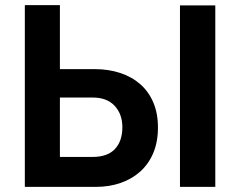

<svg xmlns="http://www.w3.org/2000/svg" viewBox="-20 -730 938 750"><path d="M77 -710H214V-460H350Q404 -460 449.5 -445Q495 -430 528 -401Q561 -372 579 -329.5Q597 -287 597 -232Q597 -176 579 -133Q561 -90 528.5 -60.5Q496 -31 451.5 -15.5Q407 0 355 0H77ZM683 0V-709H821V0ZM214 -117H342Q400 -117 429 -148Q458 -179 458 -233Q458 -284 428 -316.5Q398 -349 342 -349H214Z"/></svg>

Font: PTCRaleway
Style: Bold
Weight: 700
Designer: Matt McInerney, Pablo Impallari, Rodrigo Fuenzalida
Foundry: Matt McInerney, Pablo Impallari, Rodrigo Fuenzalida
Version: Version 3.000g; ttfautohint (v1.5) -l 8 -r 28 -G 28 -x 14 -D